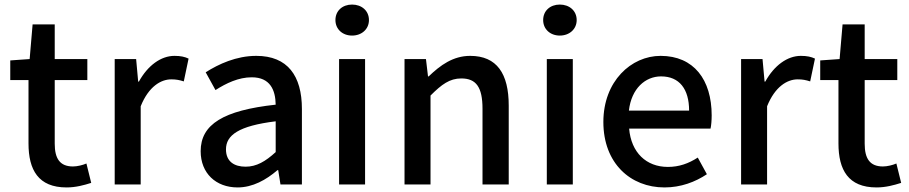

<svg xmlns="http://www.w3.org/2000/svg" viewBox="-20 -809 3988 842"><path d="M272 13C312 13 349 3 380 -7L359 -92C343 -85 319 -79 300 -79C243 -79 220 -113 220 -179V-458H363V-550H220V-702H123L110 -550L25 -544V-458H105V-180C105 -64 148 13 272 13Z M483 0H597V-343C632 -430 686 -461 731 -461C753 -461 767 -458 786 -452L807 -552C790 -560 772 -564 745 -564C686 -564 628 -522 589 -451H586L577 -550H483Z M1022 13C1088 13 1147 -20 1197 -63H1200L1210 0H1304V-331C1304 -477 1241 -564 1104 -564C1016 -564 939 -528 882 -492L925 -414C972 -444 1026 -470 1084 -470C1165 -470 1188 -414 1189 -350C960 -325 860 -264 860 -146C860 -49 927 13 1022 13ZM1057 -78C1008 -78 971 -100 971 -154C971 -216 1026 -257 1189 -277V-142C1144 -101 1105 -78 1057 -78Z M1467 0H1581V-550H1467ZM1524 -653C1566 -653 1598 -681 1598 -721C1598 -762 1566 -789 1524 -789C1482 -789 1451 -762 1451 -721C1451 -681 1482 -653 1524 -653Z M1754 0H1868V-390C1917 -439 1952 -465 2003 -465C2068 -465 2096 -427 2096 -332V0H2211V-346C2211 -486 2159 -564 2042 -564C1967 -564 1911 -523 1860 -474H1857L1848 -550H1754Z M2378 0H2492V-550H2378ZM2435 -653C2477 -653 2509 -681 2509 -721C2509 -762 2477 -789 2435 -789C2393 -789 2362 -762 2362 -721C2362 -681 2393 -653 2435 -653Z M2894 13C2966 13 3029 -11 3080 -45L3040 -118C3000 -92 2958 -77 2909 -77C2814 -77 2748 -140 2739 -245H3096C3099 -258 3101 -281 3101 -303C3101 -459 3023 -564 2877 -564C2748 -564 2626 -453 2626 -274C2626 -93 2745 13 2894 13ZM2738 -324C2749 -421 2810 -474 2879 -474C2959 -474 3002 -419 3002 -324Z M3230 0H3344V-343C3379 -430 3433 -461 3478 -461C3500 -461 3514 -458 3533 -452L3554 -552C3537 -560 3519 -564 3492 -564C3433 -564 3375 -522 3336 -451H3333L3324 -550H3230Z M3824 13C3864 13 3901 3 3932 -7L3911 -92C3895 -85 3871 -79 3852 -79C3795 -79 3772 -113 3772 -179V-458H3915V-550H3772V-702H3675L3662 -550L3577 -544V-458H3657V-180C3657 -64 3700 13 3824 13Z"/></svg>

Font: Noto Sans CJK JP Medium
Style: Regular
Weight: 500
Designer: Ryoko NISHIZUKA (kana & ideographs); Paul D. Hunt (Latin, Greek & Cyrillic); Wenlong ZHANG (bopomofo); Sandoll Communica
Foundry: Adobe Systems Incorporated
Version: Version 1.004;PS 1.004;hotconv 1.0.82;makeotf.lib2.5.63406